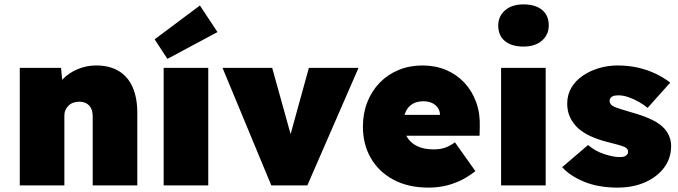

<svg xmlns="http://www.w3.org/2000/svg" viewBox="-20 -844 3085 874"><path d="M70 0V-535H258L268 -427L225 -415Q236 -453 264.5 -482.5Q293 -512 333 -529Q373 -546 418 -546Q478 -546 520 -521Q562 -496 583.5 -447.5Q605 -399 605 -330V0H402V-313Q402 -335 395 -350Q388 -365 374 -373Q360 -381 341 -381Q326 -381 313.5 -376.5Q301 -372 292 -363Q283 -354 278 -343Q273 -332 273 -318V0H172Q134 0 108.5 0Q83 0 70 0Z M725 0V-535H928V0ZM742 -576 684 -665 890 -819 970 -698Z M1215 0 993 -535H1219L1330 -136H1276L1386 -535H1612L1379 0Z M1931 10Q1838 10 1771 -26Q1704 -62 1668 -124.5Q1632 -187 1632 -268Q1632 -328 1652 -379Q1672 -430 1708.5 -467.5Q1745 -505 1794.5 -525.5Q1844 -546 1903 -546Q1962 -546 2010.5 -525.5Q2059 -505 2094 -467.5Q2129 -430 2147.5 -379Q2166 -328 2164 -268L2163 -226H1744L1721 -321H2002L1983 -301V-319Q1983 -338 1973.5 -352.5Q1964 -367 1947 -375Q1930 -383 1907 -383Q1878 -383 1858 -371Q1838 -359 1827.5 -337Q1817 -315 1817 -284Q1817 -248 1832.5 -221Q1848 -194 1878.5 -179Q1909 -164 1954 -164Q1984 -164 2005.5 -171.5Q2027 -179 2051 -196L2144 -65Q2107 -36 2071.5 -20Q2036 -4 2001.5 3Q1967 10 1931 10Z M2261 0V-535H2464V0ZM2363 -632Q2309 -632 2278.5 -657Q2248 -682 2248 -728Q2248 -770 2279 -797Q2310 -824 2363 -824Q2417 -824 2447.5 -799Q2478 -774 2478 -728Q2478 -686 2447 -659Q2416 -632 2363 -632Z M2791 10Q2704 10 2639.5 -16.5Q2575 -43 2539 -83L2657 -184Q2689 -156 2730.5 -142.5Q2772 -129 2800 -129Q2810 -129 2817.5 -130.5Q2825 -132 2829.5 -135.5Q2834 -139 2836.5 -143Q2839 -147 2839 -153Q2839 -168 2823 -175Q2814 -179 2793.5 -185Q2773 -191 2740 -199Q2701 -209 2668.5 -224Q2636 -239 2613 -259Q2589 -281 2575.5 -309Q2562 -337 2562 -372Q2562 -413 2581 -445Q2600 -477 2633 -499.5Q2666 -522 2707 -534Q2748 -546 2791 -546Q2840 -546 2882.5 -536.5Q2925 -527 2962.5 -509.5Q3000 -492 3031 -468L2928 -353Q2911 -367 2888.5 -380Q2866 -393 2841.5 -401.5Q2817 -410 2796 -410Q2785 -410 2777.5 -408.5Q2770 -407 2765 -403.5Q2760 -400 2757.5 -395.5Q2755 -391 2755 -385Q2755 -377 2760 -370Q2765 -363 2776 -358Q2785 -354 2806.5 -347Q2828 -340 2870 -328Q2915 -315 2949.5 -298Q2984 -281 3005 -258Q3019 -242 3027 -222Q3035 -202 3035 -179Q3035 -124 3003.5 -81.5Q2972 -39 2917 -14.5Q2862 10 2791 10Z"/></svg>

Font: Lexend Deca Black
Style: Regular
Weight: 900
Designer: Bonnie Shaver-Troup, Thomas Jockin
Foundry: Lexend
Version: Version 1.007